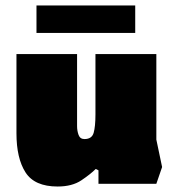

<svg xmlns="http://www.w3.org/2000/svg" viewBox="-20 -670 641 700"><path d="M190 10Q106 10 73 -41.5Q40 -93 40 -184V-473H261V-210Q261 -193 266.5 -178Q272 -163 288 -163Q315 -163 321.5 -186Q328 -209 328 -253V-473H550V-161L571 -61L550 0H339V-49L329 -54Q310 -35 276.5 -12.5Q243 10 190 10ZM113 -550V-650H473V-550Z"/></svg>

Font: Rowdies
Style: Bold
Weight: 700
Designer: Jaikishan Patel
Version: Version 1.000; ttfautohint (v1.8.3)